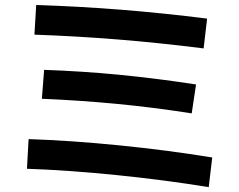

<svg xmlns="http://www.w3.org/2000/svg" viewBox="-20 -747 978 785"><path d="M90.2 -57 96.9 -178.3Q270.5 -172.5 467.8 -152.7Q665.2 -133 847.7 -103.1L833.4 18.1Q653.8 -11.1 456.4 -31.2Q259.1 -51.2 90.2 -57ZM151.2 -343.2 160.4 -461.4Q314.4 -456 464.5 -441.6Q614.7 -427.1 781.6 -401.7L763.8 -283.5Q604.4 -308.3 454.2 -322.6Q304 -336.8 151.2 -343.2ZM120.8 -605.3 128 -726.6Q307.2 -720.7 478.7 -707Q650.3 -693.2 826.8 -670.9L812.5 -549.1Q630.7 -572 460.7 -585.7Q290.6 -599.4 120.8 -605.3Z"/></svg>

Font: WEMIX Pretendard Variable
Style: Regular
Weight: 400
Designer: Base glyphs from Inter by Rasmus Andersson; Hangeul glyphs from Noto Sans CJK(Source Han Sans) by Jang Soo-young and Kan
Foundry: Kil Hyung-jin
Version: Version 1.000;Glyphs 3.2 (3208)